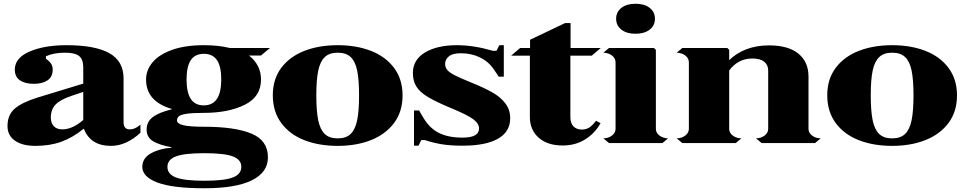

<svg xmlns="http://www.w3.org/2000/svg" viewBox="-20 -763 5149 1024"><path d="M326 -482Q266 -482 225 -463V-450Q243 -437 252 -424Q261 -411 261 -392Q261 -353 233.5 -334.5Q206 -316 160 -316Q114 -316 86.5 -334.5Q59 -353 59 -392Q59 -454 137.5 -488Q216 -522 335 -522Q487 -522 563 -479.5Q639 -437 639 -345V-110Q639 -93 647 -83Q655 -73 672 -73Q686 -73 699 -78.5Q712 -84 729 -98V-55Q653 15 572 15Q462 15 427 -77Q368 -29 307 -7Q246 15 169 15Q100 15 60 -12.5Q20 -40 20 -91Q20 -150 58.5 -183.5Q97 -217 181 -243L424 -317V-404Q424 -447 401.5 -464.5Q379 -482 326 -482ZM359 -251Q300 -231 275.5 -204.5Q251 -178 251 -136Q251 -107 267 -90Q283 -73 312 -73Q366 -73 424 -123V-273Z M1372 -339Q1372 -247 1285 -204Q1198 -161 1067 -161Q1005 -161 974 -156Q943 -151 933.5 -142.5Q924 -134 924 -120Q924 -104 956.5 -95.5Q989 -87 1070 -87Q1233 -87 1321 -50.5Q1409 -14 1409 76Q1409 156 1323.5 198.5Q1238 241 1070 241Q900 241 819.5 210.5Q739 180 739 127Q739 80 785.5 54.5Q832 29 894 25V22Q832 11 797 -9.5Q762 -30 762 -72Q762 -114 795.5 -139Q829 -164 896 -180V-182Q759 -222 759 -339Q759 -389 793.5 -430.5Q828 -472 897.5 -497Q967 -522 1067 -522Q1146 -522 1206 -507H1420L1372 -467H1308Q1372 -416 1372 -339ZM975 -339Q975 -270 997.5 -235.5Q1020 -201 1067 -201Q1160 -201 1160 -339Q1160 -409 1137 -442.5Q1114 -476 1067 -476Q1020 -476 997.5 -442Q975 -408 975 -339ZM873 127Q873 166 918.5 183.5Q964 201 1070 201Q1176 201 1221.5 183.5Q1267 166 1267 127Q1267 88 1221.5 71Q1176 54 1070 54Q964 54 918.5 71Q873 88 873 127Z M2127 -254Q2127 -340 2082 -400.5Q2037 -461 1959 -491.5Q1881 -522 1781 -522Q1681 -522 1603 -491.5Q1525 -461 1480 -401Q1435 -341 1435 -255Q1435 -168 1480 -107Q1525 -46 1603 -15.5Q1681 15 1781 15Q1881 15 1959 -16Q2037 -47 2082 -107.5Q2127 -168 2127 -254ZM1895 -254Q1895 -172 1885 -122.5Q1875 -73 1850.5 -49Q1826 -25 1781 -25Q1736 -25 1711.5 -49Q1687 -73 1677 -122.5Q1667 -172 1667 -255Q1667 -337 1677 -385.5Q1687 -434 1711.5 -458Q1736 -482 1781 -482Q1826 -482 1850.5 -458.5Q1875 -435 1885 -386Q1895 -337 1895 -254Z M2238 -135 2215 -174H2188V14H2212L2227 -16H2246Q2291 -1 2337 6.5Q2383 14 2447 14Q2570 14 2635.5 -23Q2701 -60 2701 -132Q2701 -178 2675 -212Q2649 -246 2604.5 -271Q2560 -296 2488 -325Q2434 -347 2405.5 -361.5Q2377 -376 2365.5 -390Q2354 -404 2354 -422Q2354 -446 2374 -462.5Q2394 -479 2437 -479Q2494 -479 2539.5 -457Q2585 -435 2613 -394L2640 -354H2667V-522H2643L2628 -492H2609Q2506 -522 2417 -522Q2311 -522 2246.5 -483Q2182 -444 2182 -374Q2182 -331 2201 -301Q2220 -271 2262.5 -245.5Q2305 -220 2382 -188Q2472 -151 2503.5 -127.5Q2535 -104 2535 -78Q2535 -29 2447 -29Q2371 -29 2321 -54Q2271 -79 2238 -135Z M3023 -507H3184L3136 -466H3022V-138Q3022 -106 3038.5 -89Q3055 -72 3083 -72Q3105 -72 3122 -82.5Q3139 -93 3159 -119L3183 -106Q3152 -51 3100 -19Q3048 13 2981 13Q2900 13 2853 -28.5Q2806 -70 2806 -139V-466H2706L2754 -507H2807V-551L2994 -640H3023Z M3543 -25 3513 0H3228L3198 -25Q3226 -26 3244.5 -40.5Q3263 -55 3263 -76V-430Q3263 -452 3244.5 -466.5Q3226 -481 3198 -482L3228 -507H3468L3478 -497V-76Q3478 -55 3496.5 -40.5Q3515 -26 3543 -25ZM3266 -663Q3266 -699 3294 -721Q3322 -743 3370 -743Q3417 -743 3445 -721Q3473 -699 3473 -663Q3473 -627 3445 -605Q3417 -583 3369 -583Q3322 -583 3294 -605Q3266 -627 3266 -663Z M4357 -25 4327 0H4042L4012 -25Q4040 -26 4058.5 -40.5Q4077 -55 4077 -76V-387Q4077 -417 4055.5 -434Q4034 -451 3993 -451Q3916 -451 3869 -387V-76Q3869 -55 3887.5 -40.5Q3906 -26 3934 -25L3904 0H3619L3589 -25Q3617 -26 3635.5 -40.5Q3654 -55 3654 -76V-430Q3654 -452 3635.5 -466.5Q3617 -481 3589 -482L3619 -507H3859L3869 -497V-442Q3906 -479 3960 -500Q4014 -521 4082 -521Q4184 -521 4238 -477Q4292 -433 4292 -355V-76Q4292 -55 4310.5 -40.5Q4329 -26 4357 -25Z M5084 -254Q5084 -340 5039 -400.5Q4994 -461 4916 -491.5Q4838 -522 4738 -522Q4638 -522 4560 -491.5Q4482 -461 4437 -401Q4392 -341 4392 -255Q4392 -168 4437 -107Q4482 -46 4560 -15.5Q4638 15 4738 15Q4838 15 4916 -16Q4994 -47 5039 -107.5Q5084 -168 5084 -254ZM4852 -254Q4852 -172 4842 -122.5Q4832 -73 4807.5 -49Q4783 -25 4738 -25Q4693 -25 4668.5 -49Q4644 -73 4634 -122.5Q4624 -172 4624 -255Q4624 -337 4634 -385.5Q4644 -434 4668.5 -458Q4693 -482 4738 -482Q4783 -482 4807.5 -458.5Q4832 -435 4842 -386Q4852 -337 4852 -254Z"/></svg>

Font: FFF_Oezguer-Guendem
Style: Bold
Weight: 700
Designer: bBox Type GmbH
Foundry: bBox Type GmbH
Version: Version 1.004